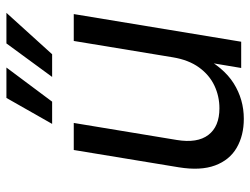

<svg xmlns="http://www.w3.org/2000/svg" viewBox="-112 -670 790 607"><g transform="rotate(-90 283.5 -367.0)"><path d="M210.9 8.3Q158.2 8.3 119.4 -14.2Q80.6 -36.6 63.5 -82.5Q46.4 -128.4 57.6 -197.3L112.3 -529.3H197.8L144 -203.6Q133.3 -138.7 159.9 -103.8Q186.5 -68.8 244.1 -68.8Q282.2 -68.8 315.9 -84.7Q349.6 -100.6 373.3 -133.3Q397 -166 405.3 -215.8L457 -529.3H542L454.6 0H371.6L393.1 -128.4H411.1Q374 -55.7 323 -23.7Q272 8.3 210.9 8.3ZM265.1 -597.7H194.8L276.9 -742.2H373ZM415 -597.7H343.3L449.2 -742.2H545.9Z"/></g></svg>

Font: Inter 24pt
Style: Italic
Weight: 400
Italic angle: -9.3988°
Designer: Rasmus Andersson
Foundry: rsms
Version: Version 4.001;git-66647c0bb